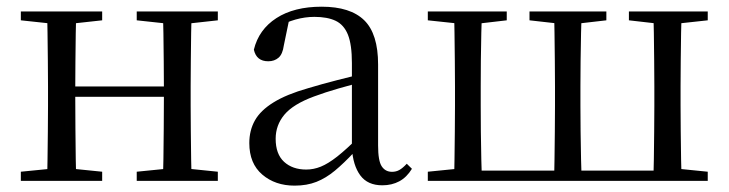

<svg xmlns="http://www.w3.org/2000/svg" viewBox="-20 -551 2220 585"><path d="M123.1 0Q124.3 -24.4 124.8 -65.4Q125.3 -106.3 125.8 -150.3Q126.3 -194.3 126.3 -228.5V-288.3Q126.3 -321.7 125.8 -365.7Q125.3 -409.8 124.8 -450.8Q124.3 -491.8 123.1 -516H212.3Q211.3 -491.7 210.8 -450.1Q210.3 -408.6 209.8 -363Q209.3 -317.5 209.3 -279.8V-260.2Q209.3 -210.2 209.8 -159.3Q210.3 -108.5 210.8 -66.4Q211.3 -24.3 212.3 0ZM475.4 0Q477.4 -24.3 477.9 -66.4Q478.4 -108.5 478.9 -159.3Q479.4 -210.2 479.4 -260.2V-279.8Q479.4 -317.4 478.9 -363.1Q478.4 -408.7 477.9 -450.2Q477.4 -491.7 475.4 -516H563.9Q562.9 -491.7 562.4 -450.7Q561.9 -409.7 561.4 -365.7Q560.9 -321.7 560.9 -288.3V-228.5Q560.9 -194.3 561.4 -150.3Q561.9 -106.3 562.4 -65.4Q562.9 -24.4 563.9 0ZM43.5 0V-27.8L152.7 -38.6H184.7L291.3 -27.8V0ZM43.5 -489.1V-516H291.3V-489.1L184.7 -477.4H152.7ZM396.6 0V-27.8L504.8 -38.6H537.8L643.7 -27.8V0ZM396.6 -489.1V-516H643.7V-489.1L537.8 -477.4H504.8ZM167 -256V-287.5H519.9V-256Z M877.7 14.6Q818.5 14.6 779.1 -19.1Q739.6 -52.8 739.6 -115.1Q739.6 -153.9 756.8 -184.3Q773.9 -214.6 813.4 -239Q852.9 -263.5 918.9 -282.3Q960.8 -294.9 1006.8 -306.7Q1052.8 -318.5 1092.8 -327.7V-303.3Q1052.8 -293.3 1011.7 -281.5Q970.6 -269.7 936.6 -257Q873.3 -233.6 846.6 -201.7Q819.9 -169.7 819.9 -128.2Q819.9 -81.6 845.5 -58Q871.2 -34.4 913.1 -34.4Q935.6 -34.4 957.6 -43.3Q979.6 -52.2 1007.7 -74.2Q1035.7 -96.3 1073.8 -134.4L1082.5 -87.1H1058.9Q1027.7 -53.7 1000.5 -31.1Q973.2 -8.4 944.1 3.1Q915 14.6 877.7 14.6ZM1144.8 13.6Q1100.1 13.6 1077.8 -16.6Q1055.5 -46.7 1052.2 -99.7V-103.3V-359Q1052.2 -415 1040.1 -445.3Q1027.9 -475.6 1002.7 -487.6Q977.6 -499.6 938 -499.6Q909.3 -499.6 880.1 -491.4Q850.9 -483.2 817.7 -464.7L861.2 -491.9L844.8 -412.7Q841.2 -386 828.7 -375.2Q816.1 -364.3 797.4 -364.3Q761.2 -364.3 753.5 -399.7Q768.4 -461 822.1 -495.8Q875.8 -530.6 960.2 -530.6Q1047.5 -530.6 1089.8 -489.2Q1132 -447.8 1132 -354.6V-107.7Q1132 -60.8 1143.1 -44.2Q1154.1 -27.5 1174.4 -27.5Q1187 -27.5 1197 -33.2Q1207 -38.8 1219.4 -52.1L1235.1 -36.7Q1219.2 -10.7 1196.6 1.4Q1174 13.6 1144.8 13.6Z M1363.1 0Q1364.3 -24.4 1364.8 -65.4Q1365.3 -106.3 1365.8 -150.3Q1366.3 -194.3 1366.3 -228.5V-288.3Q1366.3 -321.7 1365.8 -365.7Q1365.3 -409.8 1364.8 -450.8Q1364.3 -491.8 1363.1 -516H1448.4Q1447.4 -491.8 1446.5 -450.8Q1445.6 -409.8 1445.1 -365.7Q1444.7 -321.7 1444.7 -288.3V-228.5Q1444.7 -194.3 1445.1 -150.3Q1445.6 -106.3 1446.5 -65.4Q1447.4 -24.4 1448.4 0ZM1667.8 0Q1669 -24.4 1669.5 -65.4Q1670 -106.3 1670.5 -150.3Q1671 -194.3 1671 -228.5V-288.3Q1671 -321.7 1670.5 -365.7Q1670 -409.8 1669.5 -450.8Q1669 -491.8 1667.8 -516H1752.3Q1751.3 -491.8 1750.4 -450.8Q1749.5 -409.8 1749 -365.7Q1748.5 -321.7 1748.5 -288.3V-228.5Q1748.5 -194.3 1749 -150.3Q1749.5 -106.3 1750.4 -65.4Q1751.3 -24.4 1752.3 0ZM1970.7 0Q1971.7 -24.4 1972.2 -65.4Q1972.7 -106.3 1973.2 -150.3Q1973.7 -194.3 1973.7 -228.5V-288.3Q1973.7 -321.7 1973.2 -365.7Q1972.7 -409.7 1972.2 -450.7Q1971.7 -491.7 1970.7 -516H2056.9Q2055.9 -491.8 2055.2 -450.7Q2054.6 -409.7 2054.1 -365.7Q2053.6 -321.7 2053.6 -288.3V-228.5Q2053.6 -194.3 2054.1 -150.3Q2054.6 -106.3 2055.2 -65.3Q2055.9 -24.4 2056.9 0ZM1283.5 -489.1V-516H1524V-489.1L1423.5 -477.4H1393.5ZM1593.3 -489.1V-516H1827.5V-489.1L1726.1 -477.4H1697.2ZM1896.2 -489.1V-516H2136.4V-489.1L2029 -477.4H1998.5ZM1283.5 0V-27.8L1391.7 -38.6H1406.8V0ZM2012.4 0V-38.6H2029L2136.4 -27.8V0ZM1406.8 0V-31.1H2012.4V0Z"/></svg>

Font: Early Summer Mincho VF
Style: Regular
Weight: 250
Designer: GuiWonder
Version: Version 1.002